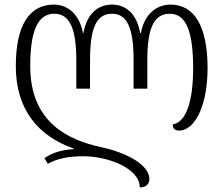

<svg xmlns="http://www.w3.org/2000/svg" viewBox="-20 -567 975 838"><path d="M724 -547C668 -547 611 -510 595 -423H592C576 -511 526 -547 469 -547C410 -547 360 -510 344 -423H342C326 -511 269 -547 216 -547C108 -547 49 -457 49 -278C49 -87 149 28 301 81V84C254 86 204 100 174 124L189 148C226 126 278 115 343 115C453 115 590 168 590 251C616 251 632 238 632 214C632 152 530 98 420 75C284 45 112 -28 112 -278C112 -422 140 -507 217 -507C285 -507 313 -441 313 -304V-180H373V-304C373 -442 399 -507 469 -507C536 -507 563 -443 563 -304V-180H623V-304C623 -441 650 -507 721 -507C793 -507 823 -428 823 -269C823 -132 795 -34 734 -24C734 -7 743 3 761 3C832 3 886 -109 886 -269C886 -453 828 -547 724 -547Z"/></svg>

Font: Noto Serif Georgian Condensed Light
Style: Regular
Weight: 300
Width: 3
Designer: Monotype Design Team, Akaki Razmadze
Foundry: Google LLC
Version: Version 2.003